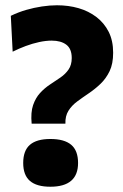

<svg xmlns="http://www.w3.org/2000/svg" viewBox="-20 -695 465 728"><path d="M100 -226Q96 -269 105.5 -296.5Q115 -324 132 -342.5Q149 -361 169.5 -374.5Q190 -388 209 -401Q228 -414 240 -431.5Q252 -449 252 -475Q252 -510 231.5 -525.5Q211 -541 176 -541Q154 -541 128.5 -535.5Q103 -530 77.5 -520.5Q52 -511 28 -499L21 -635Q50 -649 79.5 -657.5Q109 -666 139 -670.5Q169 -675 196 -675Q240 -675 278 -664Q316 -653 345.5 -630.5Q375 -608 392 -574.5Q409 -541 409 -495Q409 -453 395.5 -425Q382 -397 361 -377Q340 -357 317 -341.5Q294 -326 273 -310.5Q252 -295 239.5 -275Q227 -255 228 -226ZM171 13Q119 13 93.5 -9Q68 -31 68 -77Q68 -124 93.5 -146Q119 -168 171 -168Q224 -168 250 -146Q276 -124 276 -77Q276 13 171 13Z"/></svg>

Font: Bricolage Grotesque ExtraBold
Style: Regular
Weight: 800
Designer: Mathieu Triay
Foundry: Atelier Triay
Version: Version 1.001;gftools[0.9.33.dev8+g029e19f]